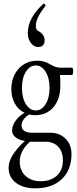

<svg xmlns="http://www.w3.org/2000/svg" viewBox="-20 -757 420 1050"><path d="M188 -500Q165 -500 148.5 -522.5Q132 -545 132 -576Q132 -659 217 -736Q220 -739 225 -734Q230 -728 229 -725Q176 -660 176 -615Q176 -595 187 -589Q224 -569 224 -537Q224 -500 188 -500ZM172 -127Q152 -127 139 -131Q98 -104 98 -71Q98 -31 157 -31H256Q306 -31 338.5 1.5Q371 34 371 85Q371 172 318 222.5Q265 273 173 273Q107 273 67 242.5Q27 212 27 160Q27 96 116 14Q83 9 64.5 -6.5Q46 -22 46 -43Q46 -69 64.5 -95.5Q83 -122 114 -140Q81 -156 61.5 -190Q42 -224 42 -268Q42 -337 82 -381Q122 -425 185 -425Q221 -425 253 -406Q284 -387 308 -387H373Q380 -387 380 -367Q380 -347 373 -347H308Q310 -326 310 -289Q310 -215 272.5 -171Q235 -127 172 -127ZM176 -153Q208 -153 229.5 -187.5Q251 -222 251 -276Q251 -330 229.5 -364.5Q208 -399 176 -399Q143 -399 121.5 -364.5Q100 -330 100 -276Q100 -222 121.5 -187.5Q143 -153 176 -153ZM202 234Q258 234 291 203.5Q324 173 324 121Q324 73 298.5 45.5Q273 18 228 18H144Q88 67 88 126Q88 176 119.5 205Q151 234 202 234Z"/></svg>

Font: Junicode Cond Light
Style: Regular
Weight: 300
Width: 3
Designer: Peter S. Baker
Version: Version 2.201